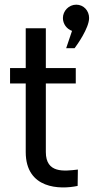

<svg xmlns="http://www.w3.org/2000/svg" viewBox="-20 -791 408 821"><path d="M288 -659 263 -585H299C309 -598 361 -671 361 -714C361 -745 338 -771 306 -771C274 -771 249 -744 249 -714C249 -689 265 -667 288 -659ZM312 4 313 -66C254 -59 176 -49 176 -141V-434H304V-500H176V-670H90V-500H23V-434H90V-141C90 18 237 20 312 4Z"/></svg>

Font: Oakes
Style: Regular
Weight: 400
Designer: Samuel Oakes
Foundry: Samuel Oakes
Version: Version 1.003;PS 001.003;hotconv 1.0.88;makeotf.lib2.5.64775